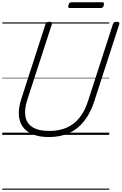

<svg xmlns="http://www.w3.org/2000/svg" viewBox="-20 -1193 1076 1698"><path d="M414 19Q326 19 268 -5.5Q210 -30 179.5 -74.5Q149 -119 146.5 -180.5Q144 -242 168 -317L383 -981Q386 -991 393 -995.5Q400 -1000 416 -1000Q430 -1000 436.5 -995.5Q443 -991 439 -980L222 -312Q194 -226 204.5 -164Q215 -102 267.5 -68.5Q320 -35 417 -35Q504 -35 570.5 -64.5Q637 -94 684.5 -154Q732 -214 760 -304L979 -981Q983 -991 989.5 -995.5Q996 -1000 1012 -1000Q1041 -1000 1035 -980L815 -301Q781 -194 725 -123Q669 -52 591.5 -16.5Q514 19 414 19ZM598 -1122Q587 -1122 584 -1128.5Q581 -1135 585 -1146Q588 -1160 594.5 -1166.5Q601 -1173 612 -1173H884Q896 -1173 898.5 -1166Q901 -1159 898 -1146Q895 -1134 888.5 -1128Q882 -1122 870 -1122ZM0 475H946V485H0ZM0 -20H946V0H0ZM0 -505H946V-500H0ZM0 -995H946V-985H0Z"/></svg>

Font: Playwrite SK Guides
Style: Regular
Weight: 400
Designer: Veronika Burian, José Scaglione
Foundry: TypeTogether
Version: Version 1.003